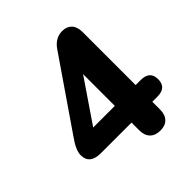

<svg xmlns="http://www.w3.org/2000/svg" viewBox="-196 -849 992 992"><g transform="rotate(-45 300.0 -352.5)"><path d="M410 9Q373 9 353 -11.5Q333 -32 333 -69V-126H109Q28 -126 28 -193Q28 -229 69 -286L328 -663Q362 -714 414 -714Q447 -714 466 -694Q485 -674 485 -636V-248H522Q589 -248 589 -187Q589 -126 522 -126H485V-69Q485 -32 465.5 -11.5Q446 9 410 9ZM333 -248V-480L175 -248Z"/></g></svg>

Font: Nunito ExtraBold
Style: Regular
Weight: 800
Designer: Vernon Adams
Foundry: Vernon Adams
Version: Version 3.602